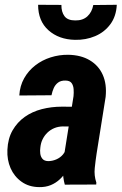

<svg xmlns="http://www.w3.org/2000/svg" viewBox="-20 -766 505 797"><path d="M246.1 -121.6 285.2 -366.7Q286.6 -380.9 285.6 -395.5Q284.7 -410.2 277.6 -420.7Q270.5 -431.2 252.4 -431.6Q232.9 -432.1 221.2 -423.3Q209.5 -414.6 203.1 -400.4Q196.8 -386.2 193.8 -370.6L60.1 -369.6Q62.5 -409.7 80.3 -441.2Q98.1 -472.7 126.5 -494.6Q154.8 -516.6 190.2 -527.8Q225.6 -539.1 263.7 -538.6Q316.4 -537.6 353 -515.6Q389.6 -493.7 406.7 -455.1Q423.8 -416.5 418.5 -363.8L380.9 -127.9Q376.5 -99.1 373.3 -68.1Q370.1 -37.1 379.9 -8.3L379.4 0L249 0.5Q240.7 -29.3 241.5 -60.3Q242.2 -91.3 246.1 -121.6ZM297.4 -322.8 283.7 -240.7 240.2 -241.2Q221.2 -240.7 205.3 -234.1Q189.5 -227.5 177 -215.6Q164.6 -203.6 157 -188.2Q149.4 -172.9 147.5 -153.8Q145.5 -141.1 147.2 -128.2Q148.9 -115.2 156.5 -106.4Q164.1 -97.7 179.7 -97.2Q196.8 -97.2 213.4 -104.2Q230 -111.3 241.2 -124.5Q252.4 -137.7 254.4 -155.3L278.8 -100.6Q270.5 -78.6 258.1 -58.3Q245.6 -38.1 228.8 -22.2Q211.9 -6.3 190.7 2.4Q169.4 11.2 142.6 10.7Q100.1 10.3 69.6 -11.5Q39.1 -33.2 23.9 -67.9Q8.8 -102.5 10.7 -144Q12.7 -190.9 32.2 -224.9Q51.8 -258.8 82.8 -280.8Q113.8 -302.7 153.6 -313Q193.4 -323.2 236.8 -323.2ZM367.2 -745.1 464.8 -746.1Q462.4 -698.2 438 -665.3Q413.6 -632.3 375 -616Q336.4 -599.6 291 -600.6Q224.1 -602.1 181.2 -640.4Q138.2 -678.7 138.2 -746.1L234.9 -745.6Q234.4 -716.8 247.6 -699Q260.7 -681.2 292.5 -681.2Q323.7 -680.7 342.8 -698.2Q361.8 -715.8 367.2 -745.1Z"/></svg>

Font: Roboto Condensed
Style: Bold Italic
Weight: 700
Italic angle: -12°
Designer: Christian Robertson
Foundry: Google
Version: Version 3.0